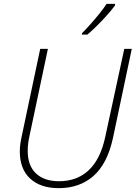

<svg xmlns="http://www.w3.org/2000/svg" viewBox="-20 -968 705 998"><path d="M285 10Q191 10 137 -39.5Q83 -89 83 -181Q83 -217 93 -260L189 -714H229L133 -260Q124 -220 124 -184Q124 -107 167 -66.5Q210 -26 287 -26Q380 -26 441 -83Q502 -140 527 -256L626 -714H665L567 -250Q538 -117 466 -53.5Q394 10 285 10ZM406 -788V-795Q426 -815 450.5 -842.5Q475 -870 497.5 -898Q520 -926 534 -948H578V-940Q562 -918 538 -891Q514 -864 486.5 -836.5Q459 -809 434 -788Z"/></svg>

Font: Noto Sans Disp ExtLt
Style: Italic
Weight: 200
Italic angle: -12°
Designer: Monotype Design Team
Foundry: Monotype Imaging Inc.
Version: Version 2.000;GOOG;noto-source:20170915:90ef993387c0